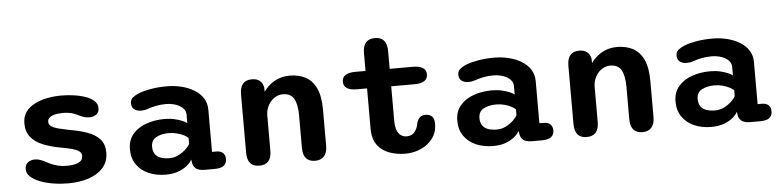

<svg xmlns="http://www.w3.org/2000/svg" viewBox="-42 -865 4418 1085"><g transform="rotate(-5 2166.5 -322.5)"><path d="M309 10.5Q265.5 10.5 223.8 3.8Q182 -3 148.5 -16Q115 -29 95 -47.5Q75 -66 75 -89.5Q75 -114.5 91 -127.5Q107 -140.5 132 -140.5Q143.5 -140.5 156.5 -136.8Q169.5 -133 185 -125Q200.5 -116.5 218.5 -108.2Q236.5 -100 258.5 -94.5Q280.5 -89 308 -89Q350 -89 374.8 -100.5Q399.5 -112 399.5 -138.5Q399.5 -154.5 385.2 -164.5Q371 -174.5 345 -181.5Q319 -188.5 283.5 -194.5Q226 -205 182.5 -222.8Q139 -240.5 114.5 -271Q90 -301.5 90 -348.5Q90 -387 109.2 -413.5Q128.5 -440 160.5 -456.2Q192.5 -472.5 231.8 -480Q271 -487.5 310.5 -487.5Q348 -487.5 384.2 -482.2Q420.5 -477 450.2 -466.2Q480 -455.5 497.5 -438.8Q515 -422 515 -398Q515 -375 499.2 -363Q483.5 -351 459.5 -351Q446 -351 434 -354Q422 -357 409 -363Q394 -371.5 370.5 -380Q347 -388.5 312 -388.5Q297.5 -388.5 282.2 -386.8Q267 -385 254 -380.2Q241 -375.5 233 -367Q225 -358.5 225 -345Q225 -329.5 239.5 -319.8Q254 -310 279 -303.5Q304 -297 336.5 -290.5Q394.5 -281 439.8 -265.2Q485 -249.5 511 -221Q537 -192.5 537 -144.5Q537 -91.5 505.2 -57Q473.5 -22.5 421.8 -6Q370 10.5 309 10.5Z M1083 1.5Q1047.5 1.5 1031.5 -12.5Q1015.5 -26.5 1013.5 -51.5L1011.5 -63Q1004.5 -48.5 985.2 -31.5Q966 -14.5 935 -2.5Q904 9.5 861.5 9.5Q807.5 9.5 764.5 -9.2Q721.5 -28 696.5 -63.8Q671.5 -99.5 671.5 -150.5Q671.5 -202 700.2 -236.2Q729 -270.5 776.8 -287.5Q824.5 -304.5 881 -304.5Q913 -304.5 939 -298.2Q965 -292 982.8 -284Q1000.5 -276 1007.5 -270V-319Q1007.5 -335 998.2 -347.8Q989 -360.5 973.5 -369.5Q958 -378.5 938 -383.2Q918 -388 896.5 -388Q866.5 -388 839.2 -382.5Q812 -377 791.5 -369.5Q781.5 -366 772.5 -364.5Q763.5 -363 754.5 -363Q730.5 -363 715.2 -374.5Q700 -386 700 -409Q700 -430.5 715 -442.2Q730 -454 750 -462Q775.5 -472.5 818 -480Q860.5 -487.5 910.5 -487.5Q954 -487.5 993.8 -477.5Q1033.5 -467.5 1065 -448.2Q1096.5 -429 1114.5 -400.5Q1132.5 -372 1132.5 -335V-96H1156.5Q1181.5 -96 1194.5 -83.5Q1207.5 -71 1207.5 -48Q1207.5 -26 1191.8 -12.2Q1176 1.5 1137 1.5ZM1007.5 -185.5Q1000.5 -193.5 983.8 -202.2Q967 -211 944.8 -217Q922.5 -223 899 -223Q855 -223 826.2 -207Q797.5 -191 797.5 -154Q797.5 -128 809.2 -111.8Q821 -95.5 842 -88.5Q863 -81.5 890 -81.5Q918.5 -81.5 942.5 -94Q966.5 -106.5 983.8 -123Q1001 -139.5 1007.5 -152.5Z M1709.5 5Q1640.5 5 1640.5 -74.5V-258.5Q1640.5 -322 1621.8 -353.8Q1603 -385.5 1559.5 -385.5Q1539 -385.5 1521.2 -376.5Q1503.5 -367.5 1490 -351.8Q1476.5 -336 1469 -315.8Q1461.5 -295.5 1461.5 -273V-74.5Q1461.5 5 1392.5 5Q1324 5 1324 -74.5V-405.5Q1324 -485 1392.5 -485Q1447.5 -485 1458 -433L1458.5 -408.5Q1481.5 -442.5 1519.5 -464.8Q1557.5 -487 1607 -487Q1658.5 -487 1697 -466.5Q1735.5 -446 1756.8 -400.2Q1778 -354.5 1778 -278.5V-74.5Q1778 -36 1760.2 -15.5Q1742.5 5 1709.5 5Z M1979.5 -377Q1903.5 -377 1903.5 -426.5Q1903.5 -476 1979.5 -476H2036.5V-577Q2036.5 -656.5 2105 -656.5Q2173.5 -656.5 2173.5 -577V-476H2304.5Q2380.5 -476 2380.5 -426.5Q2380.5 -377 2304.5 -377H2173.5V-181Q2173.5 -148 2181.8 -127.2Q2190 -106.5 2204.2 -97Q2218.5 -87.5 2237 -87.5Q2266 -87.5 2282.2 -108.2Q2298.5 -129 2302.5 -158Q2307.5 -175 2318.8 -187.2Q2330 -199.5 2353 -199.5Q2375 -199.5 2388.5 -186.8Q2402 -174 2402 -143Q2402 -97 2376.5 -62.5Q2351 -28 2309.8 -9.2Q2268.5 9.5 2221 9.5Q2173 9.5 2130.8 -5.5Q2088.5 -20.5 2062.5 -55.2Q2036.5 -90 2036.5 -149.5V-377Z M2940 1.5Q2904.5 1.5 2888.5 -12.5Q2872.5 -26.5 2870.5 -51.5L2868.5 -63Q2861.5 -48.5 2842.2 -31.5Q2823 -14.5 2792 -2.5Q2761 9.5 2718.5 9.5Q2664.5 9.5 2621.5 -9.2Q2578.5 -28 2553.5 -63.8Q2528.5 -99.5 2528.5 -150.5Q2528.5 -202 2557.2 -236.2Q2586 -270.5 2633.8 -287.5Q2681.5 -304.5 2738 -304.5Q2770 -304.5 2796 -298.2Q2822 -292 2839.8 -284Q2857.5 -276 2864.5 -270V-319Q2864.5 -335 2855.2 -347.8Q2846 -360.5 2830.5 -369.5Q2815 -378.5 2795 -383.2Q2775 -388 2753.5 -388Q2723.5 -388 2696.2 -382.5Q2669 -377 2648.5 -369.5Q2638.5 -366 2629.5 -364.5Q2620.5 -363 2611.5 -363Q2587.5 -363 2572.2 -374.5Q2557 -386 2557 -409Q2557 -430.5 2572 -442.2Q2587 -454 2607 -462Q2632.5 -472.5 2675 -480Q2717.5 -487.5 2767.5 -487.5Q2811 -487.5 2850.8 -477.5Q2890.5 -467.5 2922 -448.2Q2953.5 -429 2971.5 -400.5Q2989.5 -372 2989.5 -335V-96H3013.5Q3038.5 -96 3051.5 -83.5Q3064.5 -71 3064.5 -48Q3064.5 -26 3048.8 -12.2Q3033 1.5 2994 1.5ZM2864.5 -185.5Q2857.5 -193.5 2840.8 -202.2Q2824 -211 2801.8 -217Q2779.5 -223 2756 -223Q2712 -223 2683.2 -207Q2654.5 -191 2654.5 -154Q2654.5 -128 2666.2 -111.8Q2678 -95.5 2699 -88.5Q2720 -81.5 2747 -81.5Q2775.5 -81.5 2799.5 -94Q2823.5 -106.5 2840.8 -123Q2858 -139.5 2864.5 -152.5Z M3566.5 5Q3497.5 5 3497.5 -74.5V-258.5Q3497.5 -322 3478.8 -353.8Q3460 -385.5 3416.5 -385.5Q3396 -385.5 3378.2 -376.5Q3360.5 -367.5 3347 -351.8Q3333.5 -336 3326 -315.8Q3318.5 -295.5 3318.5 -273V-74.5Q3318.5 5 3249.5 5Q3181 5 3181 -74.5V-405.5Q3181 -485 3249.5 -485Q3304.5 -485 3315 -433L3315.5 -408.5Q3338.5 -442.5 3376.5 -464.8Q3414.5 -487 3464 -487Q3515.5 -487 3554 -466.5Q3592.5 -446 3613.8 -400.2Q3635 -354.5 3635 -278.5V-74.5Q3635 -36 3617.2 -15.5Q3599.5 5 3566.5 5Z M4178 1.5Q4142.5 1.5 4126.5 -12.5Q4110.5 -26.5 4108.5 -51.5L4106.5 -63Q4099.5 -48.5 4080.2 -31.5Q4061 -14.5 4030 -2.5Q3999 9.5 3956.5 9.5Q3902.5 9.5 3859.5 -9.2Q3816.5 -28 3791.5 -63.8Q3766.5 -99.5 3766.5 -150.5Q3766.5 -202 3795.2 -236.2Q3824 -270.5 3871.8 -287.5Q3919.5 -304.5 3976 -304.5Q4008 -304.5 4034 -298.2Q4060 -292 4077.8 -284Q4095.5 -276 4102.5 -270V-319Q4102.5 -335 4093.2 -347.8Q4084 -360.5 4068.5 -369.5Q4053 -378.5 4033 -383.2Q4013 -388 3991.5 -388Q3961.5 -388 3934.2 -382.5Q3907 -377 3886.5 -369.5Q3876.5 -366 3867.5 -364.5Q3858.5 -363 3849.5 -363Q3825.5 -363 3810.2 -374.5Q3795 -386 3795 -409Q3795 -430.5 3810 -442.2Q3825 -454 3845 -462Q3870.5 -472.5 3913 -480Q3955.5 -487.5 4005.5 -487.5Q4049 -487.5 4088.8 -477.5Q4128.5 -467.5 4160 -448.2Q4191.5 -429 4209.5 -400.5Q4227.5 -372 4227.5 -335V-96H4251.5Q4276.5 -96 4289.5 -83.5Q4302.5 -71 4302.5 -48Q4302.5 -26 4286.8 -12.2Q4271 1.5 4232 1.5ZM4102.5 -185.5Q4095.5 -193.5 4078.8 -202.2Q4062 -211 4039.8 -217Q4017.5 -223 3994 -223Q3950 -223 3921.2 -207Q3892.5 -191 3892.5 -154Q3892.5 -128 3904.2 -111.8Q3916 -95.5 3937 -88.5Q3958 -81.5 3985 -81.5Q4013.5 -81.5 4037.5 -94Q4061.5 -106.5 4078.8 -123Q4096 -139.5 4102.5 -152.5Z"/></g></svg>

Font: Sono Monospace SemiBold
Style: Regular
Weight: 600
Designer: Tyler Finck
Foundry: Tyler Finck
Version: Version 2.112